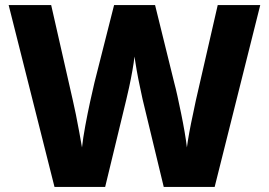

<svg xmlns="http://www.w3.org/2000/svg" viewBox="-20 -734 1056 754"><path d="M1002 -714 823 0H623L540 -344Q537 -359 530 -391Q523 -423 517 -457Q511 -491 508 -512Q506 -491 500 -457Q494 -423 487 -391Q480 -359 476 -343L393 0H194L14 -714H181L266 -340Q271 -319 278 -284.5Q285 -250 291.5 -214Q298 -178 302 -155Q306 -192 315 -240.5Q324 -289 334 -335Q344 -381 351 -410L428 -714H589L664 -410Q670 -388 677 -356Q684 -324 691.5 -287.5Q699 -251 705 -216Q711 -181 714 -155Q717 -179 723.5 -214.5Q730 -250 737.5 -284Q745 -318 749 -339L835 -714Z"/></svg>

Font: Noto Sans Khmer UI ExtraBold
Style: Regular
Weight: 800
Designer: Danh Hong and the Monotype Design Team
Foundry: Monotype Imaging Inc.
Version: Version 2.002; ttfautohint (v1.8.4.7-5d5b)